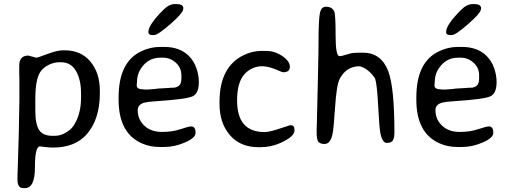

<svg xmlns="http://www.w3.org/2000/svg" viewBox="-20 -740 2580 966"><path d="M387.7 -248V-270.5Q387.7 -339.8 362.1 -383.3Q336.4 -426.8 287.6 -426.8H277.8Q251 -426.8 223.9 -413.1Q196.8 -399.4 182.6 -377.9Q157.7 -339.4 157.7 -242.2V-183.6Q157.7 -114.7 177 -85.7Q196.3 -56.6 244.1 -56.6H253.9Q284.2 -56.6 311 -72.5Q337.9 -88.4 351.1 -108.9Q387.7 -165.5 387.7 -248ZM122.6 -460.4 162.1 -449.7Q169.4 -449.7 218.5 -468.3Q267.6 -486.8 296.4 -486.8H306.6Q387.2 -486.8 434.8 -430.2Q482.4 -373.5 482.4 -282.7V-271.5Q482.4 -137.2 414.1 -62Q355.5 2.4 246.6 2.4Q226.6 2.4 206.5 -0.5Q186.5 -3.4 180.7 -3.4Q155.8 -3.4 155.8 101.6Q155.8 206.5 105.5 206.5H97.7Q67.9 206.5 67.9 164.6V143.6L68.8 122.6Q69.3 111.8 69.3 101.6L69.8 90.3Q70.3 79.1 70.3 68.8L70.8 58.1Q71.3 47.4 71.3 36.1L71.8 25.4Q72.3 14.2 72.3 3.4L72.8 -7.3Q73.2 -18.6 73.2 -29.3L74.2 -51.3L77.6 -237.3V-334.5L76.7 -376.5Q76.7 -418 77.6 -423.8Q84 -460.4 122.6 -460.4Z M892.6 -345.2V-361.3Q892.6 -399.4 864.5 -424.6Q836.4 -449.7 800.8 -449.7H786.1Q735.8 -449.7 702.6 -412.8Q669.4 -376 669.4 -327.6L668 -316.9V-310.1Q668 -290.5 700.2 -290.5L706.5 -289.6H726.1L729 -290L755.9 -292Q761.7 -293 765.6 -293L775.4 -294.4L828.1 -297.4Q836.9 -298.8 852.3 -298.8Q867.7 -298.8 880.1 -308.6Q892.6 -318.4 892.6 -345.2ZM755.4 -563.5H748Q726.6 -563.5 726.6 -577.6V-580.1Q726.6 -615.2 802.7 -691.4Q831.1 -719.7 861.3 -719.7H866.2Q902.3 -719.7 902.3 -699.2V-696.8L901.9 -694.8Q901.9 -675.3 837.9 -619.4Q773.9 -563.5 755.4 -563.5ZM963.9 -71.3Q963.9 -46.4 911.1 -23.4Q858.4 -0.5 807.1 -0.5H784.7Q783.2 -0.5 782.2 -0.5Q734.9 -0.5 693.8 -18.6Q576.7 -69.8 576.7 -238.3V-250Q576.7 -428.2 690.4 -481.9Q736.8 -503.9 784.2 -503.9H806.6Q884.8 -503.9 930.2 -458.5Q955.6 -433.1 968 -397.5Q980.5 -361.8 980.5 -327.1Q980.5 -270 949.2 -255.4Q917.5 -240.7 768.6 -231Q723.6 -228 708.5 -224.1Q672.9 -215.3 672.9 -186Q672.9 -133.8 713.9 -101.1Q745.1 -76.2 795.9 -76.2Q846.7 -76.2 888.2 -90.1Q929.7 -104 941.9 -104Q963.9 -104 963.9 -71.3Z M1290.5 0.5H1279.8Q1189 0.5 1136.7 -60.1Q1084.5 -120.6 1084.5 -216.8V-228Q1084.5 -403.3 1205.6 -462.4Q1249.5 -483.9 1296.4 -483.9H1317.4Q1362.3 -483.9 1400.4 -458Q1438.5 -432.1 1438.5 -404.3Q1438.5 -376.5 1404.8 -376.5Q1399.9 -376.5 1386.2 -382.8Q1334 -406.7 1300.5 -406.7Q1267.1 -406.7 1241.2 -391.8Q1215.3 -377 1200.2 -354Q1172.9 -313 1172.9 -233.4Q1172.9 -75.7 1310.5 -75.7Q1334 -75.7 1376 -89.4L1440.9 -110.4Q1461.4 -110.4 1461.4 -89.4V-82Q1461.4 -53.2 1392.6 -21.5Q1344.7 0.5 1290.5 0.5Z M1619.6 -706.1Q1651.9 -706.1 1662.1 -681.2Q1668.5 -665.5 1668.5 -561.5Q1668.5 -457.5 1688 -457.5Q1693.8 -457.5 1705.6 -460.4L1715.8 -463.4Q1733.4 -468.8 1747.1 -471.9Q1760.7 -475.1 1805.7 -475.1Q1897.5 -475.1 1933.1 -382.8Q1964.4 -300.8 1964.4 -74.2Q1964.4 -48.3 1957.5 -34.7Q1950.7 -21 1925.8 -21Q1903.3 -21 1893.6 -70.8Q1888.2 -98.6 1882.6 -208Q1877 -317.4 1866.7 -346.7Q1831.5 -396 1790 -406.7Q1790 -406.7 1789.1 -406.7Q1722.2 -406.7 1689 -342.8Q1673.3 -312.5 1666 -202.1Q1658.7 -91.8 1653.3 -66.9Q1642.6 -15.6 1612.8 -15.6Q1592.8 -15.6 1583 -25.4Q1573.2 -35.2 1573.2 -74.7V-89.4L1574.2 -119.6Q1575.2 -150.4 1575.2 -166L1576.2 -196.8Q1576.7 -212.4 1576.7 -227.1L1578.1 -288.1L1578.6 -303.2Q1579.1 -318.4 1579.1 -334L1579.6 -349.6Q1580.1 -365.2 1580.1 -379.9L1580.6 -395.5Q1581.1 -411.1 1581.1 -426.3L1581.5 -441.4Q1582 -456.5 1582 -471.7L1582.5 -517.1Q1582.5 -641.6 1589.4 -673.8Q1596.2 -706.1 1619.6 -706.1Z M2390.6 -345.2V-361.3Q2390.6 -399.4 2362.5 -424.6Q2334.5 -449.7 2298.8 -449.7H2284.2Q2233.9 -449.7 2200.7 -412.8Q2167.5 -376 2167.5 -327.6L2166 -316.9V-310.1Q2166 -290.5 2198.2 -290.5L2204.6 -289.6H2224.1L2227.1 -290L2253.9 -292Q2259.8 -293 2263.7 -293L2273.4 -294.4L2326.2 -297.4Q2335 -298.8 2350.3 -298.8Q2365.7 -298.8 2378.2 -308.6Q2390.6 -318.4 2390.6 -345.2ZM2253.4 -563.5H2246.1Q2224.6 -563.5 2224.6 -577.6V-580.1Q2224.6 -615.2 2300.8 -691.4Q2329.1 -719.7 2359.4 -719.7H2364.3Q2400.4 -719.7 2400.4 -699.2V-696.8L2399.9 -694.8Q2399.9 -675.3 2335.9 -619.4Q2272 -563.5 2253.4 -563.5ZM2461.9 -71.3Q2461.9 -46.4 2409.2 -23.4Q2356.4 -0.5 2305.2 -0.5H2282.7Q2281.2 -0.5 2280.3 -0.5Q2232.9 -0.5 2191.9 -18.6Q2074.7 -69.8 2074.7 -238.3V-250Q2074.7 -428.2 2188.5 -481.9Q2234.9 -503.9 2282.2 -503.9H2304.7Q2382.8 -503.9 2428.2 -458.5Q2453.6 -433.1 2466.1 -397.5Q2478.5 -361.8 2478.5 -327.1Q2478.5 -270 2447.3 -255.4Q2415.5 -240.7 2266.6 -231Q2221.7 -228 2206.5 -224.1Q2170.9 -215.3 2170.9 -186Q2170.9 -133.8 2211.9 -101.1Q2243.2 -76.2 2293.9 -76.2Q2344.7 -76.2 2386.2 -90.1Q2427.7 -104 2439.9 -104Q2461.9 -104 2461.9 -71.3Z"/></svg>

Font: Averia Sans Libre Light
Style: Regular
Weight: 300
Version: Version 1.002